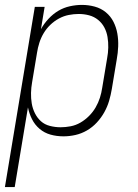

<svg xmlns="http://www.w3.org/2000/svg" viewBox="-43 -548 563 783"><path d="M-23 215 99 -520H139L124 -429Q136 -451 154.5 -471Q173 -491 195 -504Q217 -517 242 -522.5Q267 -528 291 -528Q318 -528 343.5 -521Q369 -514 388.5 -498Q408 -482 419.5 -459.5Q431 -437 435.5 -411.5Q440 -386 439 -359Q438 -332 433 -305L413 -185Q409 -161 402 -137Q395 -113 382.5 -90.5Q370 -68 352 -48.5Q334 -29 311.5 -16Q289 -3 264.5 2.5Q240 8 216 8Q188 8 163 1Q138 -6 118.5 -22.5Q99 -39 87.5 -62Q76 -85 71 -110L17 215ZM204 -29Q224 -29 245 -33Q266 -37 285 -48Q304 -59 320 -75Q336 -91 347 -110Q358 -129 364.5 -149.5Q371 -170 374 -191L394 -311Q398 -332 398.5 -354Q399 -376 395.5 -397Q392 -418 382.5 -436Q373 -454 357 -467Q341 -480 320.5 -485.5Q300 -491 278 -491Q258 -491 237.5 -487Q217 -483 197.5 -472.5Q178 -462 162 -446.5Q146 -431 135 -412.5Q124 -394 117.5 -373.5Q111 -353 108 -333L88 -213Q84 -191 83.5 -169Q83 -147 86.5 -126Q90 -105 99.5 -86Q109 -67 124 -53.5Q139 -40 160.5 -34.5Q182 -29 204 -29Z"/></svg>

Font: Iosevka Extralight
Style: Italic
Weight: 200
Italic angle: -9°
Monospace: yes
Designer: Belleve Invis
Foundry: Belleve Invis
Version: Version 32.5.0; ttfautohint (v1.8.4)